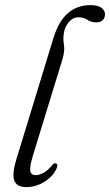

<svg xmlns="http://www.w3.org/2000/svg" viewBox="-20 -740 440 768"><path d="M342 -719.5Q371.5 -719.5 385.8 -708.8Q400 -698 400 -683Q400 -669 391.2 -659.8Q382.5 -650.5 365 -650.5Q345 -650.5 329.8 -660.8Q314.5 -671 293 -671Q272.5 -671 256 -652.5Q239.5 -634 235.5 -608.5Q231.5 -584.5 235.8 -560.8Q240 -537 229.5 -502L112 -118.5Q97.5 -71 101.2 -55.2Q105 -39.5 123 -39.5Q138 -39.5 155.5 -49.5Q173 -59.5 189 -80Q196.5 -88.5 203 -86.5Q214 -83 206.5 -66.5Q192.5 -34.5 158 -13Q123.5 8.5 85 8.5Q47 8.5 37.2 -17.8Q27.5 -44 45.5 -103L193.5 -587Q214.5 -655.5 251.8 -687.5Q289 -719.5 342 -719.5Z"/></svg>

Font: Fraunces 72pt S050 Light
Style: Italic
Weight: 300
Italic angle: -16°
Version: Version 1.000; ttfautohint (v1.8.3)